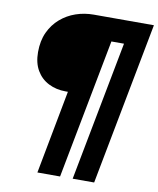

<svg xmlns="http://www.w3.org/2000/svg" viewBox="-102 -798 926 1126"><g transform="rotate(10 361.0 -235.5)"><path d="M279 -248Q223 -248 177.5 -271Q132 -294 106 -338.5Q80 -383 80 -447Q80 -515 103.5 -565.5Q127 -616 167 -650.5Q207 -685 257.5 -702.5Q308 -720 364 -720H722L537 249H409L568 -583H493L334 249H199L293 -248Z"/></g></svg>

Font: Kufam ExtraBold
Style: Italic
Weight: 800
Italic angle: -11°
Designer: Artur Schmal
Foundry: Original Type
Version: Version 1.301; ttfautohint (v1.8.3)